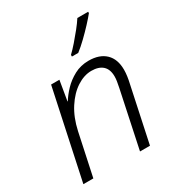

<svg xmlns="http://www.w3.org/2000/svg" viewBox="-181 -884 928 1001"><g transform="rotate(-30 283.0 -383.0)"><path d="M28 0 142 -534H192L172 -415H174Q191 -443 219 -472.5Q247 -502 286 -523Q325 -544 373 -544Q438 -544 474 -509.5Q510 -475 510 -411Q510 -392 507 -371.5Q504 -351 500 -334L429 0H369L441 -341Q445 -361 447.5 -376Q450 -391 450 -405Q450 -448 426.5 -469.5Q403 -491 359 -491Q315 -491 271 -462.5Q227 -434 192.5 -380.5Q158 -327 142 -253L88 0ZM309 -616Q329 -635 352.5 -662Q376 -689 398 -716.5Q420 -744 434 -766H499V-758Q483 -738 457 -710Q431 -682 402 -654Q373 -626 347 -606H309Z"/></g></svg>

Font: Noto Sans Light
Style: Italic
Weight: 300
Italic angle: -12°
Designer: Monotype Design Team
Foundry: Monotype Imaging Inc.
Version: Version 2.013; ttfautohint (v1.8.4.7-5d5b)